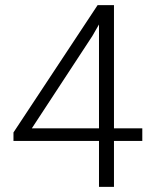

<svg xmlns="http://www.w3.org/2000/svg" viewBox="-20 -731 594 751"><path d="M425.8 -229H536.6V-179.7H425.8V0H367.2V-179.7H32.7V-212.9L361.8 -710.9H425.8ZM104.5 -229H367.2V-635.3L341.3 -590.3Z"/></svg>

Font: Melbourne
Style: Light
Weight: 300
Designer: Google
Version: Version 2.000980; 2014